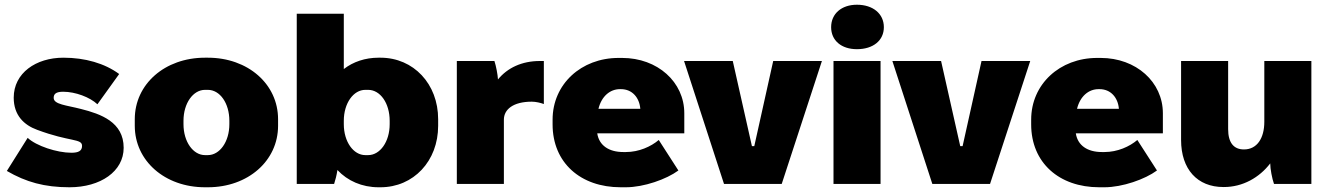

<svg xmlns="http://www.w3.org/2000/svg" viewBox="-20 -778 5618 812"><path d="M274 14C405 14 503 -53 503 -153C503 -262 406 -296 323 -317C262 -333 207 -336 207 -364C207 -380 216 -390 247 -390C299 -390 360 -367 392 -337L484 -465C423 -510 340 -534 248 -534C132 -534 38 -469 38 -365C38 -290 82 -249 137 -229C276 -177 327 -193 327 -161C327 -140 312 -132 282 -132C221 -132 133 -161 97 -195L9 -55C90 -8 168 14 274 14Z M847 14H859C1029 14 1156 -98 1156 -246V-274C1156 -422 1029 -534 859 -534H847C677 -534 550 -422 550 -274V-246C550 -98 677 14 847 14ZM847 -122C797 -122 756 -178 756 -253V-267C756 -342 797 -398 847 -398H859C910 -398 950 -342 950 -267V-253C950 -178 909 -122 859 -122Z M1581 14H1589C1729 14 1833 -97 1833 -246V-274C1833 -423 1729 -534 1589 -534H1581C1525 -534 1474 -517 1434 -486V-720H1235V0H1393C1398 -15 1404 -38 1407 -59C1450 -13 1511 14 1581 14ZM1525 -122C1475 -122 1434 -178 1434 -253V-267C1434 -342 1475 -398 1525 -398H1537C1588 -398 1628 -342 1628 -267V-253C1628 -178 1587 -122 1537 -122Z M1912 0H2111V-272C2111 -315 2150 -348 2229 -348C2246 -348 2267 -343 2280 -338V-520H2263C2187 -520 2126 -491 2086 -442C2085 -462 2078 -499 2071 -520H1912Z M2605 14H2627C2703 14 2799 -20 2849 -57L2766 -186C2733 -158 2682 -135 2627 -135H2616C2555 -135 2514 -163 2506 -213V-214H2874V-299C2874 -431 2761 -533 2611 -533H2596C2438 -533 2317 -422 2317 -272V-252C2317 -90 2435 14 2605 14ZM2511 -318C2524 -371 2560 -401 2602 -401H2606C2654 -401 2684 -365 2688 -318Z M3042 0H3286L3456 -520H3250L3170 -160H3160L3079 -520H2873Z M3604 -570C3673 -570 3718 -607 3718 -663C3718 -720 3672 -758 3604 -758C3539 -758 3495 -720 3495 -663C3495 -607 3538 -570 3604 -570ZM3505 0H3704V-520H3505Z M3923 0H4167L4337 -520H4131L4051 -160H4041L3960 -520H3754Z M4629 14H4651C4727 14 4823 -20 4873 -57L4790 -186C4757 -158 4706 -135 4651 -135H4640C4579 -135 4538 -163 4530 -213V-214H4898V-299C4898 -431 4785 -533 4635 -533H4620C4462 -533 4341 -422 4341 -272V-252C4341 -90 4459 14 4629 14ZM4535 -318C4548 -371 4584 -401 4626 -401H4630C4678 -401 4708 -365 4712 -318Z M5154 13H5156C5236 13 5306 -27 5352 -87C5352 -64 5360 -22 5368 0H5526V-520H5327V-263C5327 -193 5296 -146 5241 -146C5198 -146 5174 -174 5174 -232V-520H4975V-186C4975 -62 5044 13 5154 13Z"/></svg>

Font: Fixel Display Black
Style: Regular
Weight: 900
Designer: AlfaBravo + MacPaw
Foundry: Kyrylo Tkachov, Marchela Mozhyna, Serhii Makarenko, Maria Weinstein, Zakhar Kryvoshyya
Version: Version 1.211